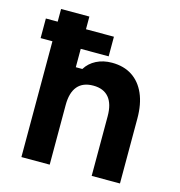

<svg xmlns="http://www.w3.org/2000/svg" viewBox="-121 -955 993 1062"><g transform="rotate(15 375.0 -424.0)"><path d="M30 -663.1V-775.4H419.7V-663.1ZM97.7 0V-848H259.7V-557.9H297.1Q319.2 -593.9 358.4 -613.9Q397.7 -633.8 447.4 -633.8Q515.2 -633.8 563 -602.7Q610.7 -571.6 636.4 -513.1Q662.1 -454.7 662.1 -371.5V0H500.1V-341.5Q500.1 -412.4 469.6 -448.6Q439.1 -484.7 380.3 -484.7Q320.6 -484.7 290.2 -448.6Q259.7 -412.4 259.7 -341.5V0Z"/></g></svg>

Font: Martian Mono SemiExpanded
Style: Regular
Weight: 400
Width: 6
Monospace: yes
Designer: Roman Shamin
Foundry: Evil Martians
Version: Version 1.000